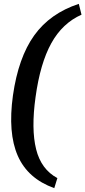

<svg xmlns="http://www.w3.org/2000/svg" viewBox="-20 -811 442 994"><path d="M388 -791 402 -735Q303 -691 245.5 -587Q188 -483 164 -308Q141 -143 167 -38.5Q193 66 277 111L261 163Q124 114 72 -4.5Q20 -123 47 -317Q75 -513 157 -627.5Q239 -742 388 -791Z"/></svg>

Font: Exo 2.0 Semi Bold
Style: Italic
Weight: 600
Italic angle: -8°
Designer: Natanael Gama
Version: Version 1.001;PS 001.001;hotconv 1.0.70;makeotf.lib2.5.58329